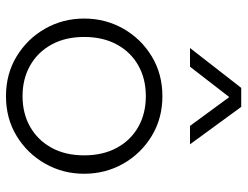

<svg xmlns="http://www.w3.org/2000/svg" viewBox="-110 -682 807 626"><g transform="rotate(90 293.0 -368.5)"><path d="M293 15Q220.5 15 163.2 -19.8Q106 -54.5 73 -112.5Q40 -170.5 40 -240Q40 -309.5 73 -367.5Q106 -425.5 163.2 -460.2Q220.5 -495 293 -495Q365.5 -495 422.8 -460.2Q480 -425.5 513 -367.5Q546 -309.5 546 -240Q546 -170.5 513 -112.5Q480 -54.5 423 -19.8Q366 15 293 15ZM293 -39Q349.5 -39 393 -63.8Q436.5 -88.5 461.2 -133.5Q486 -178.5 486 -240Q486 -301.5 461.2 -346.8Q436.5 -392 393 -416.5Q349.5 -441 293 -441Q236.5 -441 193 -416.5Q149.5 -392 124.8 -346.8Q100 -301.5 100 -240Q100 -178.5 124.8 -133.5Q149.5 -88.5 193 -63.8Q236.5 -39 293 -39ZM136 -585 266 -752H328L450 -585H390L296 -713L197 -585Z"/></g></svg>

Font: Geologica Thin
Style: Regular
Weight: 100
Designer: Sindre Bremnes, Frode Helland
Foundry: Monokrom Skriftforlag AS
Version: Version 1.010; ttfautohint (v1.8.4.7-5d5b);gftools[0.9.28]